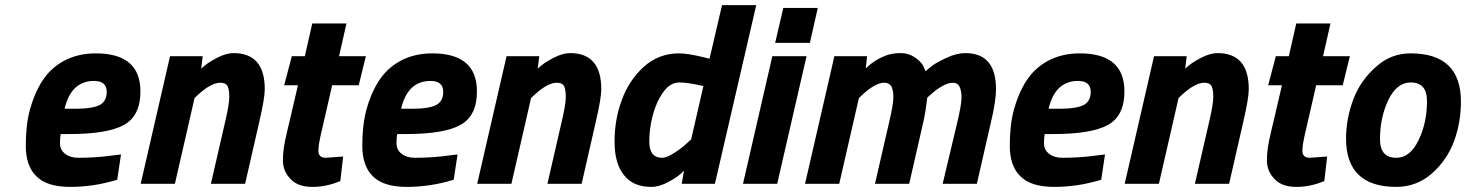

<svg xmlns="http://www.w3.org/2000/svg" viewBox="-20 -720 5742 752"><path d="M215 -158C215 -175 216 -187 218 -195C218 -195 253 -195 253 -195C253 -195 253 -195 253 -195C352 -195 423 -207 466 -231C509 -255 530 -299 530 -362C530 -362 530 -362 530 -362C530 -461 472 -511 355 -511C355 -511 355 -511 355 -511C308 -511 267 -501 231 -482C194 -462 166 -435 145 -402C124 -369 108 -331 97 -290C86 -249 81 -202 81 -149C81 -96 95 -56 123 -29C150 -2 194 12 255 12C316 12 377 3 439 -16C439 -16 454 -115 454 -115C454 -115 428 -112 428 -112C428 -112 428 -112 428 -112C380 -105 333 -102 287 -102C287 -102 287 -102 287 -102C266 -102 249 -107 236 -117C222 -127 215 -141 215 -158ZM233 -294C233 -294 233 -294 233 -294C250 -367 289 -403 348 -403C348 -403 348 -403 348 -403C381 -403 398 -389 398 -360C398 -360 398 -360 398 -360C398 -336 389 -319 371 -309C352 -299 320 -294 274 -294C274 -294 233 -294 233 -294Z M895 -512C876 -512 854 -506 829 -493C804 -480 783 -466 768 -451C768 -451 774 -500 774 -500C774 -500 646 -500 646 -500C646 -500 531 0 531 0C531 0 665 0 665 0C665 0 742 -336 742 -336C742 -336 758 -351 758 -351C758 -351 758 -351 758 -351C791 -381 820 -396 843 -396C843 -396 843 -396 843 -396C856 -396 866 -392 871 -383C876 -374 878 -359 878 -340C878 -320 872 -285 860 -235C860 -235 806 0 806 0C806 0 940 0 940 0C940 0 996 -245 996 -245C996 -245 996 -245 996 -245C1010 -305 1017 -347 1017 -371C1017 -371 1017 -371 1017 -371C1017 -465 976 -512 895 -512C895 -512 895 -512 895 -512Z M1227 -130C1227 -145 1230 -163 1235 -186C1235 -186 1281 -386 1281 -386C1281 -386 1385 -386 1385 -386C1385 -386 1413 -500 1413 -500C1413 -500 1308 -500 1308 -500C1308 -500 1337 -628 1337 -628C1337 -628 1203 -628 1203 -628C1203 -628 1174 -500 1174 -500C1174 -500 1123 -500 1123 -500C1123 -500 1093 -386 1093 -386C1093 -386 1147 -386 1147 -386C1147 -386 1103 -198 1103 -198C1103 -198 1103 -198 1103 -198C1093 -157 1088 -122 1088 -93C1088 -64 1098 -39 1118 -19C1137 2 1166 12 1204 12C1241 12 1278 4 1313 -11C1313 -11 1324 -107 1324 -107C1324 -107 1256 -102 1256 -102C1256 -102 1256 -102 1256 -102C1237 -102 1227 -111 1227 -130C1227 -130 1227 -130 1227 -130Z M1533 -158C1533 -175 1534 -187 1536 -195C1536 -195 1571 -195 1571 -195C1571 -195 1571 -195 1571 -195C1670 -195 1741 -207 1784 -231C1827 -255 1848 -299 1848 -362C1848 -362 1848 -362 1848 -362C1848 -461 1790 -511 1673 -511C1673 -511 1673 -511 1673 -511C1626 -511 1585 -501 1549 -482C1512 -462 1484 -435 1463 -402C1442 -369 1426 -331 1415 -290C1404 -249 1399 -202 1399 -149C1399 -96 1413 -56 1441 -29C1468 -2 1512 12 1573 12C1634 12 1695 3 1757 -16C1757 -16 1772 -115 1772 -115C1772 -115 1746 -112 1746 -112C1746 -112 1746 -112 1746 -112C1698 -105 1651 -102 1605 -102C1605 -102 1605 -102 1605 -102C1584 -102 1567 -107 1554 -117C1540 -127 1533 -141 1533 -158ZM1551 -294C1551 -294 1551 -294 1551 -294C1568 -367 1607 -403 1666 -403C1666 -403 1666 -403 1666 -403C1699 -403 1716 -389 1716 -360C1716 -360 1716 -360 1716 -360C1716 -336 1707 -319 1689 -309C1670 -299 1638 -294 1592 -294C1592 -294 1551 -294 1551 -294Z M2213 -512C2194 -512 2172 -506 2147 -493C2122 -480 2101 -466 2086 -451C2086 -451 2092 -500 2092 -500C2092 -500 1964 -500 1964 -500C1964 -500 1849 0 1849 0C1849 0 1983 0 1983 0C1983 0 2060 -336 2060 -336C2060 -336 2076 -351 2076 -351C2076 -351 2076 -351 2076 -351C2109 -381 2138 -396 2161 -396C2161 -396 2161 -396 2161 -396C2174 -396 2184 -392 2189 -383C2194 -374 2196 -359 2196 -340C2196 -320 2190 -285 2178 -235C2178 -235 2124 0 2124 0C2124 0 2258 0 2258 0C2258 0 2314 -245 2314 -245C2314 -245 2314 -245 2314 -245C2328 -305 2335 -347 2335 -371C2335 -371 2335 -371 2335 -371C2335 -465 2294 -512 2213 -512C2213 -512 2213 -512 2213 -512Z M2531 12C2552 12 2576 5 2601 -9C2626 -22 2646 -37 2659 -52C2659 -52 2650 0 2650 0C2650 0 2780 0 2780 0C2780 0 2942 -700 2942 -700C2942 -700 2808 -700 2808 -700C2808 -700 2759 -490 2759 -490C2759 -490 2739 -495 2739 -495C2739 -495 2739 -495 2739 -495C2695 -506 2662 -511 2639 -511C2639 -511 2639 -511 2639 -511C2586 -511 2540 -493 2501 -458C2462 -422 2433 -378 2415 -327C2396 -276 2387 -222 2387 -165C2387 -108 2399 -65 2424 -34C2448 -3 2484 12 2531 12C2531 12 2531 12 2531 12ZM2687 -174C2687 -174 2667 -156 2667 -156C2667 -156 2667 -156 2667 -156C2654 -144 2638 -132 2619 -120C2600 -108 2585 -102 2574 -102C2574 -102 2574 -102 2574 -102C2540 -102 2523 -123 2523 -166C2523 -166 2523 -166 2523 -166C2523 -198 2527 -231 2536 -266C2545 -301 2558 -331 2577 -358C2595 -384 2616 -397 2641 -397C2665 -397 2696 -392 2735 -383C2735 -383 2687 -174 2687 -174Z M3024 0C3024 0 3139 -500 3139 -500C3139 -500 3005 -500 3005 -500C3005 -500 2890 0 2890 0C2890 0 3024 0 3024 0ZM3152 -552C3152 -552 3183 -689 3183 -689C3183 -689 3048 -689 3048 -689C3048 -689 3016 -552 3016 -552C3016 -552 3152 -552 3152 -552Z M3407 0C3407 0 3541 0 3541 0C3541 0 3597 -245 3597 -245C3597 -245 3597 -245 3597 -245C3602 -267 3607 -298 3612 -338C3612 -338 3628 -352 3628 -352C3628 -352 3628 -352 3628 -352C3639 -362 3652 -372 3669 -382C3685 -391 3699 -396 3712 -396C3724 -396 3733 -391 3738 -381C3743 -371 3746 -357 3746 -338C3746 -319 3740 -285 3728 -235C3728 -235 3672 0 3672 0C3672 0 3806 0 3806 0C3806 0 3862 -245 3862 -245C3862 -245 3862 -245 3862 -245C3875 -299 3881 -341 3881 -371C3881 -371 3881 -371 3881 -371C3881 -465 3841 -512 3761 -512C3761 -512 3761 -512 3761 -512C3738 -512 3713 -506 3686 -493C3658 -480 3639 -469 3629 -461C3619 -453 3611 -446 3605 -441C3605 -441 3598 -458 3598 -458C3598 -458 3598 -458 3598 -458C3593 -470 3582 -482 3565 -494C3548 -506 3529 -512 3510 -512C3491 -512 3474 -510 3460 -506C3460 -506 3460 -506 3460 -506C3426 -495 3396 -477 3371 -452C3371 -452 3376 -500 3376 -500C3376 -500 3248 -500 3248 -500C3248 -500 3133 0 3133 0C3133 0 3267 0 3267 0C3267 0 3344 -336 3344 -336C3344 -336 3360 -351 3360 -351C3360 -351 3360 -351 3360 -351C3393 -381 3421 -396 3443 -396C3443 -396 3443 -396 3443 -396C3456 -396 3465 -391 3471 -382C3476 -373 3479 -358 3479 -339C3479 -320 3473 -285 3461 -235C3461 -235 3407 0 3407 0Z M4069 -158C4069 -175 4070 -187 4072 -195C4072 -195 4107 -195 4107 -195C4107 -195 4107 -195 4107 -195C4206 -195 4277 -207 4320 -231C4363 -255 4384 -299 4384 -362C4384 -362 4384 -362 4384 -362C4384 -461 4326 -511 4209 -511C4209 -511 4209 -511 4209 -511C4162 -511 4121 -501 4085 -482C4048 -462 4020 -435 3999 -402C3978 -369 3962 -331 3951 -290C3940 -249 3935 -202 3935 -149C3935 -96 3949 -56 3977 -29C4004 -2 4048 12 4109 12C4170 12 4231 3 4293 -16C4293 -16 4308 -115 4308 -115C4308 -115 4282 -112 4282 -112C4282 -112 4282 -112 4282 -112C4234 -105 4187 -102 4141 -102C4141 -102 4141 -102 4141 -102C4120 -102 4103 -107 4090 -117C4076 -127 4069 -141 4069 -158ZM4087 -294C4087 -294 4087 -294 4087 -294C4104 -367 4143 -403 4202 -403C4202 -403 4202 -403 4202 -403C4235 -403 4252 -389 4252 -360C4252 -360 4252 -360 4252 -360C4252 -336 4243 -319 4225 -309C4206 -299 4174 -294 4128 -294C4128 -294 4087 -294 4087 -294Z M4749 -512C4730 -512 4708 -506 4683 -493C4658 -480 4637 -466 4622 -451C4622 -451 4628 -500 4628 -500C4628 -500 4500 -500 4500 -500C4500 -500 4385 0 4385 0C4385 0 4519 0 4519 0C4519 0 4596 -336 4596 -336C4596 -336 4612 -351 4612 -351C4612 -351 4612 -351 4612 -351C4645 -381 4674 -396 4697 -396C4697 -396 4697 -396 4697 -396C4710 -396 4720 -392 4725 -383C4730 -374 4732 -359 4732 -340C4732 -320 4726 -285 4714 -235C4714 -235 4660 0 4660 0C4660 0 4794 0 4794 0C4794 0 4850 -245 4850 -245C4850 -245 4850 -245 4850 -245C4864 -305 4871 -347 4871 -371C4871 -371 4871 -371 4871 -371C4871 -465 4830 -512 4749 -512C4749 -512 4749 -512 4749 -512Z M5081 -130C5081 -145 5084 -163 5089 -186C5089 -186 5135 -386 5135 -386C5135 -386 5239 -386 5239 -386C5239 -386 5267 -500 5267 -500C5267 -500 5162 -500 5162 -500C5162 -500 5191 -628 5191 -628C5191 -628 5057 -628 5057 -628C5057 -628 5028 -500 5028 -500C5028 -500 4977 -500 4977 -500C4977 -500 4947 -386 4947 -386C4947 -386 5001 -386 5001 -386C5001 -386 4957 -198 4957 -198C4957 -198 4957 -198 4957 -198C4947 -157 4942 -122 4942 -93C4942 -64 4952 -39 4972 -19C4991 2 5020 12 5058 12C5095 12 5132 4 5167 -11C5167 -11 5178 -107 5178 -107C5178 -107 5110 -102 5110 -102C5110 -102 5110 -102 5110 -102C5091 -102 5081 -111 5081 -130C5081 -130 5081 -130 5081 -130Z M5505 -511C5454 -511 5409 -494 5370 -459C5330 -424 5300 -382 5281 -332C5262 -282 5252 -230 5252 -177C5252 -177 5252 -177 5252 -177C5252 -51 5318 12 5449 12C5449 12 5449 12 5449 12C5502 12 5549 -6 5589 -41C5628 -76 5657 -118 5675 -167C5693 -216 5702 -268 5702 -322C5702 -322 5702 -322 5702 -322C5702 -448 5636 -511 5505 -511C5505 -511 5505 -511 5505 -511ZM5449 -102C5406 -102 5385 -126 5385 -175C5385 -175 5385 -175 5385 -175C5385 -232 5396 -283 5418 -329C5440 -374 5469 -397 5505 -397C5505 -397 5505 -397 5505 -397C5548 -397 5569 -373 5569 -324C5569 -324 5569 -324 5569 -324C5569 -267 5558 -216 5536 -171C5514 -125 5485 -102 5449 -102C5449 -102 5449 -102 5449 -102Z"/></svg>

Font: My Font
Style: Bold Italic
Weight: 500
Version: Version 0.001